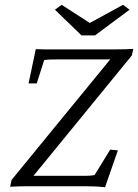

<svg xmlns="http://www.w3.org/2000/svg" viewBox="-20 -780 578 804"><path d="M419.9 3.9Q402.3 2 383.8 1Q365.2 0 343.8 0H88.9Q71.3 0 56.6 0.5Q42 1 22.5 2L28.3 -26.4L463.9 -558.6L461.9 -531.2H221.7Q204.1 -531.2 190.4 -530.8Q176.8 -530.3 165 -528.3L133.8 -430.7H99.6L129.9 -574.2Q151.4 -573.2 168 -573.2Q184.6 -573.2 203.1 -573.2H465.8Q483.4 -573.2 502 -573.7Q520.5 -574.2 538.1 -575.2L532.2 -547.9L95.7 -13.7L99.6 -43.9H343.8Q352.5 -43.9 361.8 -44.9Q371.1 -45.9 376 -46.9L441.4 -153.3L473.6 -150.4ZM210 -739.3 238.3 -759.8 381.8 -667H325.2L495.1 -759.8L522.5 -739.3L377.9 -631.8H321.3Z"/></svg>

Font: Crimson Pro ExtraLight
Style: Italic
Weight: 250
Italic angle: -12°
Designer: Jacques Le Bailly
Foundry: Baron von Fonthausen
Version: Version 1.003